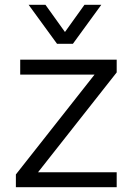

<svg xmlns="http://www.w3.org/2000/svg" viewBox="-20 -778 542 798"><path d="M217 -596 99 -758H169L250 -645L331 -758H401L283 -596ZM46 0V-53L373 -468H64V-530H465V-477L138 -62H465V0Z"/></svg>

Font: Be Vietnam Pro Light
Style: Regular
Weight: 300
Designer: Lam Bao, Tony Le, Vietanh Nguyen
Foundry: Yellow Type Foundry
Version: Version 1.002; ttfautohint (v1.8.3)